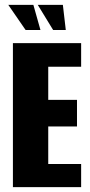

<svg xmlns="http://www.w3.org/2000/svg" viewBox="-20 -768 371 788"><path d="M33 0V-591H313V-494H178V-358H296V-249H178V-95H313V0ZM250 -645H198L135 -748H238ZM146 -645H85L14 -748H117Z"/></svg>

Font: Alumni Sans ExtraBold
Style: Regular
Weight: 800
Designer: Robert E. Leuschke
Foundry: Robert E. Leuschke
Version: Version 1.018